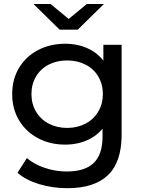

<svg xmlns="http://www.w3.org/2000/svg" viewBox="-20 -758 730 977"><path d="M69.1 121.3 116.6 46.4Q153.1 77.7 207.3 96.1Q261.4 114.6 319.6 114.6Q412.7 114.6 457.2 70.9Q501.7 27.3 501.7 -61.9V-173.9L511.7 -279.3L506 -385.6V-529.9H598.9V-72.6Q598.9 66.3 529.6 132.9Q460.3 199.6 323 199.6Q247.7 199.6 179.9 179.1Q112.1 158.7 69.1 121.3ZM42 -279.3Q42 -354.7 77 -412.8Q112 -470.8 173.5 -503.1Q235.1 -535.4 311.4 -535.4Q380.9 -535.4 436.6 -506.9Q492.3 -478.3 525.2 -420.8Q558.1 -363.3 558.1 -279.3Q558.1 -195.3 525.2 -137.4Q492.3 -79.4 436.6 -50.8Q380.9 -22.1 311.4 -22.1Q235.2 -22.1 173.7 -54.6Q112.3 -87.1 77.1 -145.5Q42 -203.9 42 -279.3ZM503.4 -279.3Q503.4 -329 480.3 -368.4Q457.1 -407.7 415.4 -429.1Q373.7 -450.4 321.5 -450.4Q269.3 -450.4 227.8 -429.1Q186.3 -407.7 163.1 -368.3Q140 -329 140 -279.2Q140 -229.4 163.3 -190Q186.6 -150.6 228.1 -128.9Q269.7 -107.1 321.7 -107.1Q373.7 -107.1 415.3 -128.9Q456.8 -150.7 480.1 -190.3Q503.4 -229.8 503.4 -279.3ZM150.4 -737.6H237.4L370.3 -627.9H288.9L421.7 -737.6H508.7L375.6 -607H283.6Z"/></svg>

Font: iiserrat Thin
Style: Regular
Weight: 100
Designer: Akira Ohta
Foundry: Akira Ohta
Version: Version 1.200;Glyphs 3.3.1 (3343)